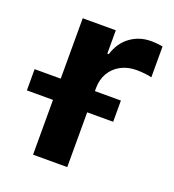

<svg xmlns="http://www.w3.org/2000/svg" viewBox="-147 -638 656 722"><g transform="rotate(20 181.0 -276.5)"><path d="M64.9 0V-545.9H197.3V-452.6H203.1Q218.3 -501.5 254.2 -527.3Q290 -553.2 336.4 -553.2Q347.7 -553.2 360.6 -552Q373.5 -550.8 383.3 -548.8V-425.3Q374.5 -428.2 356.4 -430.2Q338.4 -432.1 321.8 -432.1Q287.1 -432.1 259.8 -417.5Q232.4 -402.8 217 -376.5Q201.7 -350.1 201.7 -315.9V0ZM-39.6 -219.2V-304.2H305.7V-219.2Z"/></g></svg>

Font: Inter
Style: 650
Weight: 650
Designer: Rasmus Andersson
Foundry: rsms
Version: Version 4.001;git-66647c0bb